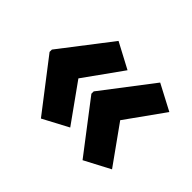

<svg xmlns="http://www.w3.org/2000/svg" viewBox="-104 -684 815 815"><g transform="rotate(45 303.0 -277.0)"><path d="M32 -284 206 -510 321 -449 198 -277 321 -105 206 -44 32 -270ZM283 -284 456 -510 572 -449 449 -277 572 -105 456 -44 283 -270Z"/></g></svg>

Font: Noto Sans Lao UI SemCond ExtBd
Style: Regular
Weight: 800
Width: 4
Designer: Monotype Design Team
Foundry: Monotype Imaging Inc.
Version: Version 2.000; ttfautohint (v1.8.4.7-5d5b)